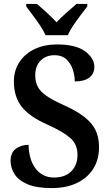

<svg xmlns="http://www.w3.org/2000/svg" viewBox="-20 -951 569 981"><path d="M244 10Q167 10 121 -9.5Q75 -29 54.5 -61Q34 -93 34 -129Q34 -171 61 -191Q88 -211 126 -211Q128 -133 163 -88.5Q198 -44 256 -44Q313 -44 344.5 -76Q376 -108 376 -160Q376 -214 338.5 -246.5Q301 -279 223 -314Q130 -355 90.5 -406Q51 -457 51 -534Q51 -592 80 -635Q109 -678 158.5 -701Q208 -724 271 -724Q367 -724 414.5 -689Q462 -654 462 -609Q462 -575 437 -555Q412 -535 362 -535Q362 -566 351.5 -597Q341 -628 318.5 -648.5Q296 -669 259 -669Q215 -669 187.5 -641.5Q160 -614 160 -566Q160 -533 173 -508Q186 -483 218.5 -460.5Q251 -438 310 -412Q401 -371 443.5 -323Q486 -275 486 -199Q486 -135 456 -88Q426 -41 372 -15.5Q318 10 244 10ZM213 -771Q203 -794 185 -820.5Q167 -847 147.5 -873Q128 -899 114 -918V-931H169Q191 -912 219.5 -886Q248 -860 269 -837Q290 -860 319.5 -886Q349 -912 371 -931H426V-918Q411 -899 391.5 -873Q372 -847 354 -820.5Q336 -794 327 -771Z"/></svg>

Font: Noto Serif Tamil SemiCondensed SemiBold
Style: Regular
Weight: 600
Width: 4
Designer: Indian Type Foundry, Tom Grace, and the Monotype Design Team
Foundry: Monotype Imaging Inc.
Version: Version 2.004; ttfautohint (v1.8.4.7-5d5b)